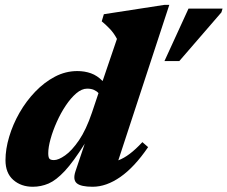

<svg xmlns="http://www.w3.org/2000/svg" viewBox="-20 -734 912 770"><path d="M574 -144Q519.5 -64 463 -24.5Q406.5 15 351.5 15Q304.5 15 288 1Q271.5 -13 282.5 -46.5L320 -158Q274.5 -85.5 239.8 -48.2Q205 -11 174.8 2Q144.5 15 111.5 15Q64.5 15 33.2 -12.5Q2 -40 2 -91.5Q2 -136 16.8 -185.5Q31.5 -235 58.2 -281.8Q85 -328.5 121.2 -366.2Q157.5 -404 200.2 -426.5Q243 -449 290 -449Q319.5 -449 344.8 -440Q370 -431 391.5 -409L449 -578Q437 -601 420.2 -618.5Q403.5 -636 388 -648.5L396.5 -677L639.5 -714.5H659L454.5 -91Q477 -99.5 500.2 -117Q523.5 -134.5 551 -164ZM173.5 -119.5Q173.5 -103.5 178 -97.8Q182.5 -92 196.5 -92Q214.5 -92 241.2 -110.8Q268 -129.5 296.8 -171.5Q325.5 -213.5 349 -283L375 -360.5Q368 -368.5 356.8 -373.5Q345.5 -378.5 329.5 -378.5Q308 -378.5 286 -359.8Q264 -341 243.8 -310.8Q223.5 -280.5 207.8 -245.2Q192 -210 182.8 -176.8Q173.5 -143.5 173.5 -119.5ZM639.5 -489 736 -699.5H872.5L868 -684.5L699 -489Z"/></svg>

Font: Newsreader Text ExtraBold
Style: Italic
Weight: 800
Italic angle: -17°
Designer: Hugues Gentile
Foundry: Production Type
Version: Version 1.001